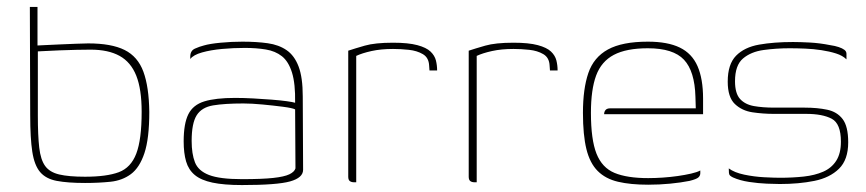

<svg xmlns="http://www.w3.org/2000/svg" viewBox="-20 -525 2494 553"><path d="M225 2Q175 2 143.5 -4Q112 -10 95.5 -29.5Q79 -49 73 -88Q67 -127 67 -193L66 -505H88V-394Q90 -394 108 -395Q126 -396 151 -397Q176 -398 199 -399Q222 -400 234 -400Q301 -400 339 -381Q377 -362 393 -318.5Q409 -275 410 -203Q410 -126 396 -84Q382 -42 357 -23.5Q332 -5 298 -1.5Q264 2 225 2ZM225 -16Q287 -16 322 -29Q357 -42 372.5 -82.5Q388 -123 388 -203Q388 -268 372.5 -307Q357 -346 324.5 -364Q292 -382 241 -382Q225 -382 201 -381.5Q177 -381 152 -380Q127 -379 109.5 -378Q92 -377 89 -377V-192Q89 -135 93 -100Q97 -65 110 -47Q123 -29 150.5 -22.5Q178 -16 225 -16Z M677 8Q625 8 592 1Q559 -6 541 -21Q523 -36 516 -60Q509 -84 509 -118Q509 -169 522.5 -196Q536 -223 568.5 -233Q601 -243 657 -243Q682 -243 709.5 -241.5Q737 -240 762.5 -238Q788 -236 806 -233.5Q824 -231 830 -229Q831 -284 821 -316Q811 -348 792 -363Q773 -378 745.5 -382.5Q718 -387 685 -387Q652 -387 619.5 -384Q587 -381 562 -374Q537 -367 528 -355V-362Q528 -379 541.5 -385Q555 -391 567 -394Q584 -399 615.5 -402Q647 -405 678 -405Q719 -405 751 -400.5Q783 -396 805.5 -380.5Q828 -365 840 -333.5Q852 -302 852 -247L853 -36Q853 -13 815.5 -2.5Q778 8 677 8ZM677 -9Q735 -9 767 -12.5Q799 -16 813.5 -23Q828 -30 831 -40L830 -210Q822 -214 795 -217.5Q768 -221 736.5 -224Q705 -227 681 -227Q627 -227 594 -221.5Q561 -216 546.5 -193Q532 -170 532 -119Q532 -82 541.5 -57.5Q551 -33 582 -21Q613 -9 677 -9Z M1006 0H1000Q992 0 987.5 -3.5Q983 -7 983 -16V-379Q1001 -385 1030.5 -393.5Q1060 -402 1112 -402Q1156 -402 1182 -395Q1208 -388 1220 -376.5Q1232 -365 1235.5 -351Q1239 -337 1239 -322H1217L1216 -336Q1215 -359 1198 -369Q1181 -379 1157.5 -381.5Q1134 -384 1112 -384Q1077 -384 1050 -378Q1023 -372 1006 -364Z M1353 0H1347Q1339 0 1334.5 -3.5Q1330 -7 1330 -16V-379Q1348 -385 1377.5 -393.5Q1407 -402 1459 -402Q1503 -402 1529 -395Q1555 -388 1567 -376.5Q1579 -365 1582.5 -351Q1586 -337 1586 -322H1564L1563 -336Q1562 -359 1545 -369Q1528 -379 1504.5 -381.5Q1481 -384 1459 -384Q1424 -384 1397 -378Q1370 -372 1353 -364Z M1847 7Q1796 7 1760 -1.5Q1724 -10 1701.5 -32.5Q1679 -55 1669 -95.5Q1659 -136 1659 -200Q1659 -269 1674.5 -314.5Q1690 -360 1731 -382.5Q1772 -405 1846 -405Q1903 -405 1938 -388Q1973 -371 1989 -334.5Q2005 -298 2005 -241V-196H1720Q1720 -203 1724 -208Q1728 -213 1738 -213H1984L1983 -246Q1981 -320 1950 -353Q1919 -386 1846 -386Q1784 -386 1748 -367Q1712 -348 1697 -307.5Q1682 -267 1682 -200Q1682 -123 1698 -82.5Q1714 -42 1750 -27Q1786 -12 1847 -12Q1867 -12 1889 -13.5Q1911 -15 1932 -18Q1953 -21 1970.5 -25Q1988 -29 1997 -34V-26Q1997 -19 1991.5 -14Q1986 -9 1966 -4Q1941 1 1910 4Q1879 7 1847 7Z M2226 5Q2213 5 2188.5 4Q2164 3 2137.5 -1Q2111 -5 2091 -14Q2085 -17 2082.5 -19.5Q2080 -22 2079.5 -27Q2079 -32 2079 -40Q2095 -28 2123.5 -22Q2152 -16 2181 -14.5Q2210 -13 2226 -13Q2263 -13 2295 -16.5Q2327 -20 2351 -30.5Q2375 -41 2388.5 -62Q2402 -83 2402 -117Q2402 -169 2375.5 -183Q2349 -197 2302 -197H2209Q2178 -197 2147.5 -201.5Q2117 -206 2096.5 -225.5Q2076 -245 2076 -290Q2076 -340 2100 -364.5Q2124 -389 2166.5 -396.5Q2209 -404 2264 -404Q2284 -404 2312.5 -402.5Q2341 -401 2371 -395Q2385 -393 2395.5 -389.5Q2406 -386 2412 -381.5Q2418 -377 2418 -370V-354Q2407 -365 2388 -371Q2369 -377 2346 -380.5Q2323 -384 2299 -385Q2275 -386 2254 -386Q2216 -386 2179.5 -381Q2143 -376 2120 -356.5Q2097 -337 2097 -291Q2097 -256 2111.5 -240Q2126 -224 2151.5 -219.5Q2177 -215 2210 -215H2298Q2334 -215 2362.5 -209Q2391 -203 2407 -182Q2423 -161 2423 -115Q2423 -65 2396.5 -39Q2370 -13 2325.5 -4Q2281 5 2226 5Z"/></svg>

Font: Genos Thin
Style: Regular
Weight: 100
Designer: Robert E. Leuschke
Foundry: Robert E. Leuschke
Version: Version 1.010